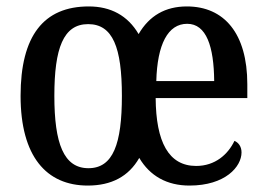

<svg xmlns="http://www.w3.org/2000/svg" viewBox="-20 -567 829 597"><path d="M253 10C326 10 380 -18 413 -76C446 -20 499 10 569 10C681 10 731 -49 731 -93C731 -112 721 -124 709 -129C689 -87 649 -51 590 -51C504 -51 465 -126 464 -262H749V-305C749 -463 677 -547 561 -547C494 -547 444 -518 411 -461C377 -519 324 -547 256 -547C116 -547 44 -456 44 -269C44 -81 124 10 253 10ZM646 -315H466C469 -429 502 -493 562 -493C622 -493 645 -422 646 -315ZM255 -44C178 -44 149 -121 149 -269C149 -417 177 -492 254 -492C331 -492 359 -419 359 -269C359 -120 332 -44 255 -44Z"/></svg>

Font: Noto Serif Bengali Condensed Medium
Style: Regular
Weight: 500
Width: 3
Designer: Juan Bruce, Universal Thirst, Indian Type Foundry and the Monotype Design Team.
Foundry: Monotype Imaging Inc.
Version: Version 2.003